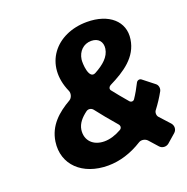

<svg xmlns="http://www.w3.org/2000/svg" viewBox="-129 -829 943 966"><g transform="rotate(-20 342.5 -346.0)"><path d="M613 8 659 -32C674 -45 675 -67 662 -82L612 -137C604 -146 604 -164 612 -173C631 -198 649 -225 665 -254C672 -267 669 -285 658 -294L597 -342C588 -349 575 -345 570 -335C557 -309 543 -284 528 -262C522 -252 509 -252 502 -260C475 -291 453 -319 433 -344C427 -353 432 -364 442 -369C525 -410 601 -460 614 -551C628 -643 555 -708 437 -708C269 -708 162 -575 234 -413C241 -398 234 -375 220 -367C152 -328 95 -278 83 -196C66 -77 155 8 292 8C355 8 418 -12 477 -49C491 -58 512 -54 523 -42L564 4C576 18 598 20 613 8ZM348 -540C354 -581 383 -611 425 -611C463 -611 484 -586 479 -550C473 -508 438 -478 390 -452C349 -430 345 -521 348 -540ZM316 -113C257 -113 218 -151 226 -208C231 -240 253 -265 283 -287C295 -295 310 -292 319 -281C344 -248 375 -211 411 -169C420 -159 418 -146 407 -140C377 -123 346 -113 316 -113Z"/></g></svg>

Font: Trueno
Style: RoundBdIt
Weight: 700
Designer: Julieta Ulanovsky, Jasper
Foundry: Julieta Ulanovsky, Cannot Into Space Fonts
Version: Version 3.001